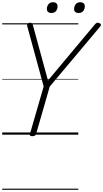

<svg xmlns="http://www.w3.org/2000/svg" viewBox="-20 -1221 935 1741"><path d="M272 14Q246 14 251 -5L376 -437L227 -984Q223 -999 229.5 -1006.5Q236 -1014 250 -1015Q264 -1015 269.5 -1010Q275 -1005 278 -994L415 -491L837 -996Q849 -1010 857.5 -1014Q866 -1018 879 -1012Q891 -1009 894.5 -1000.5Q898 -992 888 -980L431 -436L307 -5Q301 14 272 14ZM446 -1103Q428 -1103 416.5 -1112Q405 -1121 405 -1140Q405 -1164 419.5 -1182.5Q434 -1201 461 -1201Q479 -1201 490.5 -1191.5Q502 -1182 502 -1163Q502 -1139 488 -1121Q474 -1103 446 -1103ZM692 -1103Q674 -1103 663 -1112Q652 -1121 652 -1140Q652 -1164 666.5 -1182.5Q681 -1201 708 -1201Q726 -1201 737.5 -1191.5Q749 -1182 749 -1163Q749 -1139 734.5 -1121Q720 -1103 692 -1103ZM0 490H690V500H0ZM0 -20H690V0H0ZM0 -505H690V-500H0ZM0 -1010H690V-1000H0Z"/></svg>

Font: Playwrite AU QLD Guides
Style: Regular
Weight: 400
Designer: Veronika Burian, José Scaglione
Foundry: TypeTogether
Version: Version 1.003